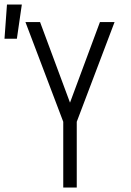

<svg xmlns="http://www.w3.org/2000/svg" viewBox="-61 -833 581 853"><path d="M-41 -661 -30 -813H36L14 -661ZM220 0V-292L52 -735H117L250 -377L383 -735H448L280 -292V0Z"/></svg>

Font: Iosevka SS18 Light
Style: Regular
Weight: 300
Monospace: yes
Designer: Belleve Invis
Foundry: Belleve Invis
Version: Version 25.1.1; ttfautohint (v1.8.4)